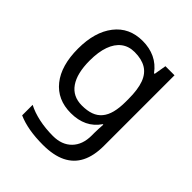

<svg xmlns="http://www.w3.org/2000/svg" viewBox="-216 -677 1047 1047"><g transform="rotate(45 307.5 -153.0)"><path d="M275 -546Q328 -546 370.5 -526Q413 -506 443 -465H448L460 -536H530V9Q530 85 504 136.5Q478 188 425 214Q372 240 290 240Q232 240 183.5 231.5Q135 223 97 206V125Q135 145 186 156Q237 167 295 167Q364 167 403.5 126.5Q443 86 443 16V-5Q443 -17 444 -39.5Q445 -62 446 -71H442Q414 -30 372.5 -10Q331 10 276 10Q172 10 113.5 -63Q55 -136 55 -267Q55 -395 113.5 -470.5Q172 -546 275 -546ZM287 -472Q242 -472 210.5 -448Q179 -424 162.5 -378Q146 -332 146 -266Q146 -167 182.5 -114.5Q219 -62 289 -62Q330 -62 359 -72.5Q388 -83 407 -105.5Q426 -128 435 -163Q444 -198 444 -246V-267Q444 -340 427.5 -385Q411 -430 376 -451Q341 -472 287 -472Z"/></g></svg>

Font: ugurmukhi15
Style: Book
Weight: 400
Designer: Jelle Bosma - Monotype Design Team
Foundry: Monotype Imaging Inc.
Version: Version 2.003